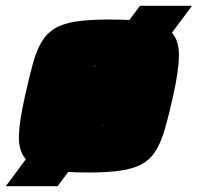

<svg xmlns="http://www.w3.org/2000/svg" viewBox="-53 -585 680 660"><path d="M-33 55 428 -565H607L145 55ZM251 8Q159 8 107 -3Q55 -14 33.5 -40.5Q12 -67 12 -112Q12 -139 17.5 -175Q23 -211 33 -255Q47 -319 59.5 -364.5Q72 -410 89.5 -440Q107 -470 135 -487Q163 -504 208.5 -511Q254 -518 322 -518Q414 -518 466.5 -507Q519 -496 540.5 -469.5Q562 -443 562 -397Q562 -370 557 -334.5Q552 -299 542 -255Q528 -191 515 -145.5Q502 -100 484.5 -70Q467 -40 438.5 -23Q410 -6 364.5 1Q319 8 251 8ZM264 -142Q277 -142 285 -143.5Q293 -145 298.5 -150.5Q304 -156 308.5 -168.5Q313 -181 318 -202Q323 -223 330 -255Q338 -290 341 -311Q344 -332 344 -345Q344 -356 340 -360.5Q336 -365 328.5 -366.5Q321 -368 309 -368Q293 -368 284 -365.5Q275 -363 269.5 -352Q264 -341 258.5 -318.5Q253 -296 245 -255Q238 -219 234 -197.5Q230 -176 230 -164Q230 -154 233.5 -149Q237 -144 244.5 -143Q252 -142 264 -142Z"/></svg>

Font: Saira Thin Black
Style: Italic
Weight: 900
Italic angle: -12°
Version: Version 1.101